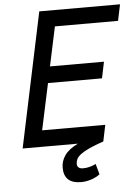

<svg xmlns="http://www.w3.org/2000/svg" viewBox="-58 -721 698 960"><g transform="rotate(-5 290.5 -241.5)"><path d="M404.8 162.1Q384.3 177.2 359.1 185.1Q334 192.9 310.1 192.9Q224.1 192.9 224.1 112.8Q224.1 80.1 243.9 51.5Q263.7 22.9 310.1 0H33.2L175.8 -675.8H581.1L564 -594.2H247.1L205.1 -397H476.1L459 -314.9H188L138.2 -82H455.1L438 0Q394 15.1 366.5 27.8Q338.9 40.5 323 52.5Q307.1 64.5 301.5 76.2Q295.9 87.9 295.9 100.1Q295.9 112.3 303.7 118.7Q311.5 125 325.2 125Q341.8 125 357.7 121.1Q373.5 117.2 390.1 108.9Z"/></g></svg>

Font: Clear Sans
Style: Italic
Weight: 400
Italic angle: -12°
Foundry: Intel Corporation
Version: Version 1.00